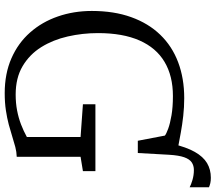

<svg xmlns="http://www.w3.org/2000/svg" viewBox="-70 -834 915 815"><g transform="rotate(90 387.5 -426.5)"><path d="M629.5 -554 598.5 -571.5 590.5 -700.5Q604.5 -760 624.8 -795.8Q645 -831.5 672.2 -847.8Q699.5 -864 734.5 -864Q747.5 -864 757.2 -861.8Q767 -859.5 775 -856V-774Q764 -780 743.8 -786Q723.5 -792 701.5 -792Q683 -792 669.2 -782.8Q655.5 -773.5 647.5 -750.8Q639.5 -728 637 -687.5ZM375.5 11Q292.5 11 227.5 -17.5Q162.5 -46 117.8 -96.8Q73 -147.5 49.8 -214.8Q26.5 -282 26.5 -359Q26.5 -453 52.8 -526Q79 -599 127.5 -649.2Q176 -699.5 244.2 -725.2Q312.5 -751 396.5 -751Q435 -751 472.5 -746.8Q510 -742.5 542.8 -736.5Q575.5 -730.5 600.2 -725.8Q625 -721 637.5 -720L629.5 -554H577.5L555.5 -669Q548 -675 526.2 -683Q504.5 -691 469.5 -697Q434.5 -703 387.5 -703Q302.5 -703 242.8 -667.5Q183 -632 151.8 -561.2Q120.5 -490.5 120.5 -385Q120.5 -319 134.8 -256.5Q149 -194 180 -144.2Q211 -94.5 260.8 -65Q310.5 -35.5 381.5 -35.5Q417 -35.5 448.5 -41.5Q480 -47.5 508 -58.2Q536 -69 561.5 -83V-311L422.5 -321V-374H706.5V-321L645.5 -311V-40Q625 -39.5 604 -34Q583 -28.5 559.5 -21Q536 -13.5 508.8 -6.2Q481.5 1 448.5 6Q415.5 11 375.5 11Z"/></g></svg>

Font: Merriweather Light
Style: Regular
Weight: 300
Version: Version 2.100